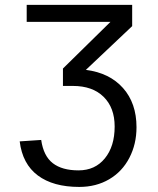

<svg xmlns="http://www.w3.org/2000/svg" viewBox="-20 -548 640 776"><path d="M87.9 -528.3H514.2V-442.4L327.1 -265.6Q422.9 -253.4 477.3 -192.1Q531.7 -130.9 531.7 -33.7Q531.7 34.2 502.9 89.8Q474.1 145.5 421.4 176.5Q368.7 207.5 300.3 207.5Q194.8 207.5 132.8 161.1Q70.8 114.7 59.6 23.4L146.5 17.6Q155.8 82.5 193.4 111.6Q231 140.6 297.4 140.6Q364.3 140.6 403.8 92Q443.4 43.5 443.4 -36.6Q443.4 -112.8 398.7 -156.7Q354 -200.7 274.4 -200.7H234.4V-271L426.3 -459.5H87.9Z"/></svg>

Font: Cousine
Style: Regular
Weight: 400
Monospace: yes
Designer: Steve Matteson
Foundry: Monotype Imaging Inc.
Version: Version 1.21